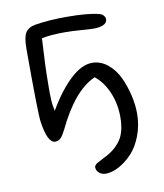

<svg xmlns="http://www.w3.org/2000/svg" viewBox="-78 -549 682 800"><g transform="rotate(-10 263.5 -149.0)"><path d="M305.2 187Q289.6 187 277.8 177.2Q266.1 167.5 266.1 152.8Q266.1 150.4 267.1 148.2Q268.1 146 270.3 143.6Q272.5 141.1 274.7 139.4Q276.9 137.7 281.5 135.3Q286.1 132.8 289.8 130.9Q293.5 128.9 300 125.5Q306.6 122.1 312 119.1Q356 98.1 380.9 63.2Q405.8 28.3 405.8 -35.2Q405.8 -90.8 385.7 -138.9Q365.7 -187 329.1 -216.8Q238.8 -176.8 166 -23.9Q154.8 -1.5 145.3 8.8Q135.7 19 121.1 19Q88.4 19 75.2 -74.2Q69.8 -113.3 69.8 -382.8Q69.8 -430.7 81.5 -450.2Q93.3 -469.7 123 -475.1Q181.6 -484.9 255.9 -484.9Q350.6 -484.9 396 -472.2Q405.8 -469.2 411.9 -462.2Q418 -455.1 418 -446.8Q418 -431.6 401.9 -424.3Q385.7 -417 361.8 -417Q343.8 -417 308.3 -419.9Q272.9 -422.9 236.8 -422.9Q179.7 -422.9 141.1 -415Q133.8 -294.9 133.8 -231Q133.8 -225.6 133.5 -209Q133.3 -192.4 133.5 -183.6Q133.8 -174.8 134.3 -160.4Q134.8 -146 136.5 -133.3Q138.2 -120.6 141.1 -107.9Q187.5 -187.5 236.1 -232.7Q284.7 -277.8 328.1 -277.8Q364.3 -277.8 394 -253.7Q423.8 -229.5 441.2 -192.1Q458.5 -154.8 467.8 -114.5Q477.1 -74.2 477.1 -38.1Q477.1 12.2 460.2 56.2Q443.4 100.1 417.2 127.7Q391.1 155.3 361.6 171.1Q332 187 305.2 187Z"/></g></svg>

Font: Shantell Sans Bouncy
Style: Regular
Weight: 300
Designer: Stephen Nixon, Anya Danilova, Shantell Martin
Foundry: Arrow Type
Version: Version 1.006;[9816181b4]